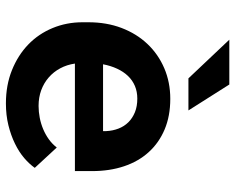

<svg xmlns="http://www.w3.org/2000/svg" viewBox="-92 -682 785 640"><g transform="rotate(90 300.0 -362.5)"><path d="M325.2 9.8Q264.2 9.8 214.4 -10.3Q164.6 -30.3 128.9 -64.7Q93.3 -99.1 74 -145.8Q54.7 -192.4 54.7 -245.6V-265.1Q54.7 -325.7 73.7 -375.7Q92.8 -425.8 127 -461.9Q161.1 -498 208 -518.1Q254.9 -538.1 310.1 -538.1Q367.2 -538.1 411.9 -519.3Q456.5 -500.5 487.5 -466.3Q518.6 -432.1 534.7 -384Q550.8 -335.9 550.8 -277.8V-220.2H192.4Q196.3 -193.4 208.3 -171.1Q220.2 -148.9 238.8 -132.8Q257.3 -116.7 281.2 -107.9Q305.2 -99.1 333.5 -99.1Q353.5 -99.1 373.3 -103Q393.1 -106.9 411.1 -114.5Q429.2 -122.1 444.8 -133.3Q460.4 -144.5 472.2 -159.7L540 -86.4Q527.3 -68.4 507.1 -51Q486.8 -33.7 459.2 -20.3Q431.6 -6.8 397.9 1.5Q364.3 9.8 325.2 9.8ZM309.1 -428.2Q286.1 -428.2 267.1 -420.2Q248 -412.1 233.6 -397Q219.2 -381.8 209.5 -360.8Q199.7 -339.8 194.8 -314H417.5V-324.7Q416.5 -346.2 409.2 -365.2Q401.9 -384.3 388.2 -398.2Q374.5 -412.1 354.7 -420.2Q335 -428.2 309.1 -428.2ZM348.6 -598.6H241.7L112.8 -734.9H262.2Z"/></g></svg>

Font: TypoPRO Roboto Mono
Style: Bold
Weight: 700
Designer: Google
Version: Version 2.000986; 2015; ttfautohint (v1.3)